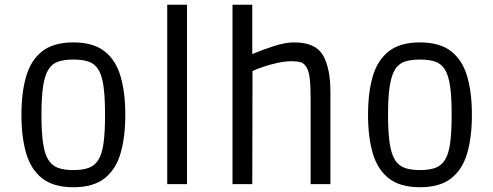

<svg xmlns="http://www.w3.org/2000/svg" viewBox="-20 -773 2071 806"><path d="M288 13Q205 13 157.5 -24Q110 -61 90 -129Q70 -197 70 -291Q70 -385 90 -453Q110 -521 157.5 -558Q205 -595 288 -595Q371 -595 418.5 -558Q466 -521 486 -453Q506 -385 506 -291Q506 -197 486 -129Q466 -61 418.5 -24Q371 13 288 13ZM288 -59Q326 -59 351.5 -68Q377 -77 392.5 -101Q408 -125 414.5 -171Q421 -217 421 -291Q421 -365 414.5 -411Q408 -457 392.5 -481.5Q377 -506 351.5 -514.5Q326 -523 288 -523Q250 -523 224.5 -514.5Q199 -506 183.5 -481.5Q168 -457 161 -411Q154 -365 154 -291Q154 -217 161 -171Q168 -125 183.5 -101Q199 -77 224.5 -68Q250 -59 288 -59Z M682 0V-753H765V0Z M956 0V-753H1039V-546Q1079 -563 1128 -579Q1177 -595 1215 -595Q1304 -595 1335.5 -541.5Q1367 -488 1367 -387V0H1284V-358Q1284 -414 1280 -446Q1276 -478 1264 -495Q1254 -509 1239.5 -512.5Q1225 -516 1204 -516Q1177 -516 1145 -509Q1113 -502 1085 -492.5Q1057 -483 1040 -475L1039 0Z M1743 13Q1660 13 1612.5 -24Q1565 -61 1545 -129Q1525 -197 1525 -291Q1525 -385 1545 -453Q1565 -521 1612.5 -558Q1660 -595 1743 -595Q1826 -595 1873.5 -558Q1921 -521 1941 -453Q1961 -385 1961 -291Q1961 -197 1941 -129Q1921 -61 1873.5 -24Q1826 13 1743 13ZM1743 -59Q1781 -59 1806.5 -68Q1832 -77 1847.5 -101Q1863 -125 1869.5 -171Q1876 -217 1876 -291Q1876 -365 1869.5 -411Q1863 -457 1847.5 -481.5Q1832 -506 1806.5 -514.5Q1781 -523 1743 -523Q1705 -523 1679.5 -514.5Q1654 -506 1638.5 -481.5Q1623 -457 1616 -411Q1609 -365 1609 -291Q1609 -217 1616 -171Q1623 -125 1638.5 -101Q1654 -77 1679.5 -68Q1705 -59 1743 -59Z"/></svg>

Font: Ruda
Style: Regular
Weight: 400
Designer: Mariela Monsalve and Angelina Sanchez
Foundry: Mariela Monsalve and Angelina Sanchez
Version: Version 2.000